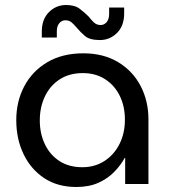

<svg xmlns="http://www.w3.org/2000/svg" viewBox="-20 -735 678 767"><path d="M285 12Q210 12 156.5 -23.5Q103 -59 74 -119.5Q45 -180 45 -255Q45 -330 77 -390.5Q109 -451 169 -486.5Q229 -522 313 -522Q393 -522 451.5 -487Q510 -452 541.5 -392Q573 -332 573 -258V0H480V-104H478Q463 -76 437 -49Q411 -22 373.5 -5Q336 12 285 12ZM309 -67Q359 -67 397.5 -92Q436 -117 457.5 -160Q479 -203 479 -257Q479 -310 458.5 -352Q438 -394 400 -418.5Q362 -443 311 -443Q257 -443 218.5 -418Q180 -393 159.5 -350Q139 -307 139 -254Q139 -202 159 -159.5Q179 -117 217 -92Q255 -67 309 -67ZM379 -575Q338 -575 319 -591.5Q300 -608 286 -625Q276 -637 266 -645.5Q256 -654 241 -654Q227 -654 217 -642.5Q207 -631 207 -610V-585H147V-609Q147 -658 175.5 -686.5Q204 -715 244 -715Q279 -715 299 -699.5Q319 -684 334 -669Q344 -656 355 -645.5Q366 -635 382 -635Q396 -635 406 -646.5Q416 -658 416 -680V-705H476V-681Q476 -632 447.5 -603.5Q419 -575 379 -575Z"/></svg>

Font: MuseoModerno
Style: Regular
Weight: 400
Designer: Pablo Cosgaya, Héctor Gatti, Marcela Romero, and the Authors of The MuseoModerno Project.
Foundry: Omnibus-Type Team
Version: Version 1.001